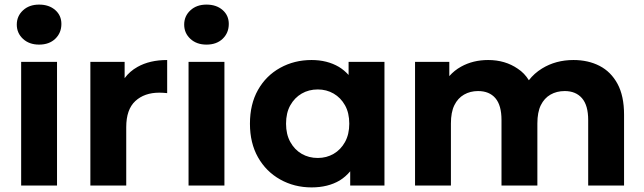

<svg xmlns="http://www.w3.org/2000/svg" viewBox="-20 -807 2802 835"><path d="M72 0V-538H228V0ZM150 -613Q107 -613 80 -638Q53 -663 53 -700Q53 -737 80 -762Q107 -787 150 -787Q193 -787 220 -763.5Q247 -740 247 -703Q247 -664 220.5 -638.5Q194 -613 150 -613Z M373 0V-538H522V-467Q544 -497 578 -516Q631 -546 707 -546V-402Q697 -403 689 -403.5Q681 -404 673 -404Q608 -404 568.5 -367.5Q529 -331 529 -254V0Z M800 0V-538H956V0ZM878 -613Q835 -613 808 -638Q781 -663 781 -700Q781 -737 808 -762Q835 -787 878 -787Q921 -787 948 -763.5Q975 -740 975 -703Q975 -664 948.5 -638.5Q922 -613 878 -613Z M1335 8Q1260 8 1198.5 -26.5Q1137 -61 1102 -123Q1067 -185 1067 -269Q1067 -354 1102 -416Q1137 -478 1198.5 -512Q1260 -546 1335 -546Q1403 -546 1454 -516Q1477 -502 1496 -481V-538H1652V0H1503V-62Q1483 -38 1457 -22Q1406 8 1335 8ZM1362 -120Q1400 -120 1431 -138Q1462 -156 1480.5 -189.5Q1499 -223 1499 -269Q1499 -316 1480.5 -349Q1462 -382 1431 -400Q1400 -418 1362 -418Q1323 -418 1292 -400Q1261 -382 1242.5 -349Q1224 -316 1224 -269Q1224 -223 1242.5 -189.5Q1261 -156 1292 -138Q1323 -120 1362 -120Z M2474 -546Q2538 -546 2587.5 -520.5Q2637 -495 2665.5 -442.5Q2694 -390 2694 -308V0H2538V-285Q2538 -349 2511 -380Q2484 -411 2436 -411Q2401 -411 2374 -395.5Q2347 -380 2332 -349.5Q2317 -319 2317 -270V0H2161V-285Q2161 -349 2134.5 -380Q2108 -411 2059 -411Q2025 -411 1998 -395.5Q1971 -380 1956 -349.5Q1941 -319 1941 -270V0H1785V-538H1934V-476Q1956 -501 1985 -517Q2037 -546 2103 -546Q2177 -546 2232 -508Q2261 -489 2280 -458Q2303 -488 2337 -509Q2397 -546 2474 -546Z"/></svg>

Font: Montserrat Z
Style: Bold
Weight: 700
Designer: Julieta Ulanovsky
Foundry: Julieta Ulanovsky
Version: Version 8.000